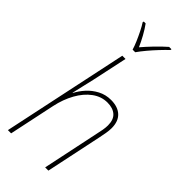

<svg xmlns="http://www.w3.org/2000/svg" viewBox="-306 -1039 1093 1093"><g transform="rotate(45 241.0 -492.0)"><path d="M23 0 184 -760H210L164 -545Q156 -511 148 -476.5Q140 -442 133 -411H135Q150 -441 176 -470Q202 -499 238 -518Q274 -537 317 -537Q372 -537 402.5 -508.5Q433 -480 433 -425Q433 -408 429 -383.5Q425 -359 420 -337L349 0H323L395 -343Q400 -364 403.5 -384.5Q407 -405 407 -422Q407 -468 382 -490Q357 -512 313 -512Q264 -512 222.5 -481.5Q181 -451 151.5 -398Q122 -345 108 -279L49 0ZM201 -826Q195 -847 183 -875Q171 -903 157 -931Q143 -959 131 -977L133 -984H148Q167 -958 185.5 -924.5Q204 -891 217 -861Q241 -889 273 -922.5Q305 -956 337 -984H356L355 -977Q334 -957 309 -930.5Q284 -904 261 -876.5Q238 -849 222 -826Z"/></g></svg>

Font: Noto Sans SemiCondensed Thin
Style: Italic
Weight: 100
Width: 4
Italic angle: -12°
Designer: Monotype Design Team
Foundry: Monotype Imaging Inc.
Version: Version 2.013; ttfautohint (v1.8.4.7-5d5b)